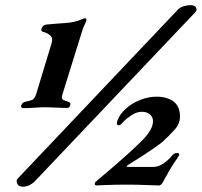

<svg xmlns="http://www.w3.org/2000/svg" viewBox="-20 -689 767 730"><path d="M68.2 -277.8Q64.2 -277.8 61.9 -280.6Q59.5 -283.4 60.5 -287.4Q62.4 -293.4 66.3 -297.1Q70.2 -300.9 75.5 -301.9Q98 -306.4 105.2 -310.8Q112.4 -315.3 117.3 -330.7L175.9 -523.8Q182.7 -544.6 170.4 -554.8Q158 -564.9 145.2 -567.5Q134.9 -569.7 137.3 -579.2Q142.3 -594.6 157.5 -595.8Q195.4 -599.4 229.1 -601.5Q262.7 -603.7 290 -615.1Q292 -616.1 296 -617.8Q300.1 -619.5 301.9 -619.5Q310.9 -619.5 308.3 -611.3Q306.8 -604.6 301.8 -595.2Q296.7 -585.8 291.2 -567.5L217.8 -331.5Q213.9 -318.1 216.1 -313.3Q218.2 -308.5 239.8 -301.9Q244.8 -300.1 246.8 -297.6Q248.8 -295.2 246.8 -288.5Q245.8 -284.4 243.1 -281.5Q240.3 -278.6 235.1 -278.6Q224 -278.6 207.2 -279.3Q190.4 -280 174.8 -280.6Q159.3 -281.2 150.3 -281.2Q137.1 -281.2 111.9 -279.5Q86.7 -277.8 68.2 -277.8ZM65.4 20.8Q51.2 20.8 45.4 9.2Q39.7 -2.3 48.6 -11.4L657.1 -653.2Q665.5 -661.7 678.9 -665.5Q692.3 -669.4 704.8 -669.4Q719.9 -669.4 725.3 -660.1Q730.8 -650.8 722.5 -642.5L116.5 -4Q104.4 9.2 92 15Q79.7 20.8 65.4 20.8ZM584 16.2Q570.2 15.8 533.9 14.4Q497.5 13 459.4 13Q439.7 13 414.9 13.5Q390.2 14 371.2 14.9Q352.3 15.8 348 16Q340.1 16 340.1 9.7Q340.1 4.4 347.3 -0.8L408.6 -53Q482.8 -116.7 522.2 -156.8Q561.7 -196.9 561.7 -228.4Q561.7 -243.6 550.3 -253.8Q538.9 -264 519.6 -264Q499.8 -264 480.6 -251.4Q461.4 -238.9 449.1 -226.1Q444.5 -220.6 440.5 -216.7Q436.4 -212.7 431.9 -212.7Q424.8 -212.7 424.7 -218.2Q424.5 -223.6 426.3 -230.3Q435.6 -255.5 459 -276.3Q482.4 -297.1 513.3 -309.2Q544.2 -321.4 574.5 -321.4Q615.6 -321.4 640 -302.9Q664.3 -284.5 664.3 -245.5Q664.3 -218.5 643.6 -195.5Q622.8 -172.5 597.6 -149.4Q588 -141.5 566.6 -126.5Q545.1 -111.6 521.3 -96.2Q497.5 -80.8 480 -70.1Q462.4 -59.3 461.1 -57.9Q459.7 -56.6 462.6 -55.5Q465.4 -54.4 469.4 -54.4H563.8Q581.5 -54.4 600.4 -66.8Q619.3 -79.1 633 -96.2Q635.8 -100.2 641.3 -103.8Q646.7 -107.5 653.1 -107.5Q660 -107.5 661.3 -103.2Q662.5 -98.8 655.6 -89.5Q640.5 -68.2 628.5 -48.3Q616.6 -28.3 609.1 -14.4Q601.6 -0.5 600.1 2.4Q597.8 7.9 593.1 12Q588.5 16.2 584 16.2Z"/></svg>

Font: EB Garamond
Style: Italic
Weight: 400
Italic angle: -17.2°
Designer: Georg Duffner and Octavio Pardo
Foundry: Georg Duffner
Version: Version 1.001